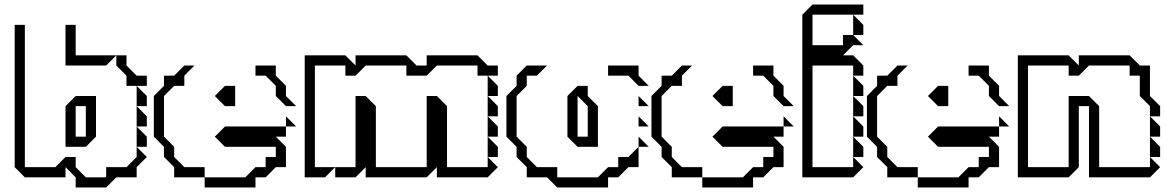

<svg xmlns="http://www.w3.org/2000/svg" viewBox="-20 -785 5156 850"><path d="M270 -495V-675H315V-540H495L450 -495ZM540 -405V-450L495 -495V-540H540V-495L585 -450H630V-405ZM585 -315V-405L630 -360V-315ZM585 -225V-315L630 -270V-225ZM585 -135V-225L630 -180V-135ZM270 -135V-315L315 -360H405V-180L360 -135ZM45 -45V-675H90V-45H225L270 -90H315V-45L360 0H450V-45H540L585 -90V-135L630 -90L585 -45V0H495L450 45H315V0L270 -45V0H90ZM315 -180H360V-315H315Z M1111 -450V-495H1201V-450L1246 -405V-360L1291 -315H1246L1201 -360V-405L1156 -450ZM751 0V-45L706 -90V-135L661 -180V-360L706 -405V-450H751L796 -495H841L796 -450V-405H751L706 -360V-180L751 -135V-90L796 -45H886V0ZM976 -315 931 -360 976 -405H1021V-315ZM1246 -225V-270L1291 -225ZM886 45V0H1066L1111 -45H1156V-90H1201V-135H976L931 -180L976 -225H1246V-180H1201L1246 -135V-45H1201L1156 0H1111V45Z M1329 0V-540H1509L1554 -495V-540H1779L1824 -495H1869V-540H2094L2139 -495H2184V-450H2094V-495H1914L1869 -450H1779V-495H1599L1554 -450H1509V-495H1374V-45H1464L1419 0ZM2139 -360V-450L2184 -405V-360ZM2139 -270V-360L2184 -315V-270ZM2139 -180V-270L2184 -225V-180ZM2139 -90V-180L2184 -135V-90ZM1464 0V-45H1554V-360H1599L1644 -315V-45H1869V-360H1914L1959 -315V-45H2139V-90L2184 -45L2139 0H1914V-45L1869 0H1599V-45L1554 0Z M2672 -450V-495H2807V-450L2852 -405H2807L2762 -450ZM2807 -315V-360L2852 -315ZM2582 -180V-315L2537 -360V-180ZM2312 0V-45L2267 -90V-135L2222 -180V-360L2267 -405V-450L2312 -495H2402L2357 -450H2312V-405L2267 -360V-180L2312 -135V-90L2357 -45H2447V0H2627L2672 -45H2717V-90H2762L2807 -135V-45H2762L2717 0H2672V45H2447L2402 0ZM2807 -225V-270L2852 -225ZM2807 -135V-180L2852 -135ZM2492 -180V-360L2537 -405H2582V-360L2627 -315V-135H2537Z M3314 -450V-495H3404V-450L3449 -405V-360L3494 -315H3449L3404 -360V-405L3359 -450ZM2954 0V-45L2909 -90V-135L2864 -180V-360L2909 -405V-450H2954L2999 -495H3044L2999 -450V-405H2954L2909 -360V-180L2954 -135V-90L2999 -45H3089V0ZM3179 -315 3134 -360 3179 -405H3224V-315ZM3449 -225V-270L3494 -225ZM3089 45V0H3269L3314 -45H3359V-90H3404V-135H3179L3134 -180L3179 -225H3449V-180H3404L3449 -135V-45H3404L3359 0H3314V45Z M3757 -630V-720L3802 -675V-630ZM3757 -360V-450L3802 -405V-360ZM3757 -270V-360L3802 -315V-270ZM3757 -180V-270L3802 -225V-180ZM3757 -90V-180L3802 -135V-90ZM3532 0V-720L3577 -765H3802V-720H3577V-585H3712V-630H3757L3802 -585H3757L3712 -540H3757L3802 -495V-450H3757V-495H3577V-45H3757V-90L3802 -45L3757 0Z M4268 -450V-495H4358V-450L4403 -405V-360L4448 -315H4403L4358 -360V-405L4313 -450ZM3908 0V-45L3863 -90V-135L3818 -180V-360L3863 -405V-450H3908L3953 -495H3998L3953 -450V-405H3908L3863 -360V-180L3908 -135V-90L3953 -45H4043V0ZM4133 -315 4088 -360 4133 -405H4178V-315ZM4403 -225V-270L4448 -225ZM4043 45V0H4223L4268 -45H4313V-90H4358V-135H4133L4088 -180L4133 -225H4403V-180H4358L4403 -135V-45H4358L4313 0H4268V45Z M5071 -180V-270L5116 -225V-180ZM5071 -90V-180L5116 -135V-90ZM4486 0V-540H4711L4756 -495V-540H4981L5026 -495H5071V-360L5116 -315V-270H5071V-315L5026 -360V-450H4981V-495H4801L4756 -450H4711V-495H4531V-45H4711V-360H4801L4846 -315V-45H5071V-90L5116 -45L5071 0H4801V-315H4756V-45L4711 0Z"/></svg>

Font: Rubik Iso
Style: Regular
Weight: 400
Designer: Hubert and Fischer, NaN
Foundry: Hubert and Fischer, NaN
Version: Version 2.200